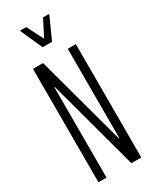

<svg xmlns="http://www.w3.org/2000/svg" viewBox="-227 -953 812 1009"><g transform="rotate(-30 178.5 -448.0)"><path d="M49 0V-688H110L257 -146H260V-688H309V0H249L101 -548H98V0ZM150 -761 92 -890V-896H128L179 -796L230 -896H265V-890L207 -761Z"/></g></svg>

Font: Saira Ultra Condensed Light
Style: Regular
Weight: 300
Width: 1
Designer: Hector Gatti with collaboration of the Omnibus-Type team
Foundry: Omnibus-Type
Version: Version 1.001; ttfautohint (v1.8)